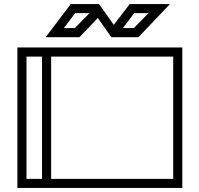

<svg xmlns="http://www.w3.org/2000/svg" viewBox="-20 -930 986 950"><path d="M882 -695V0H66V-695ZM188 -45V-650H111V-45ZM837 -650H233V-45H837ZM665 -746H531L464 -841L373 -746H206L330 -910H470L543 -807L622 -910H821ZM715 -865H644L588 -791H642ZM423 -865H352L296 -791H350Z"/></svg>

Font: Geostar
Style: Regular
Weight: 400
Designer: Joe Prince
Foundry: Joe Prince
Version: Version 1.002